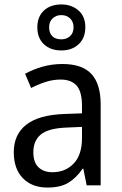

<svg xmlns="http://www.w3.org/2000/svg" viewBox="-20 -834 548 864"><path d="M261 -546Q350 -546 391.5 -501Q433 -456 433 -364V0H370L355 -75H352Q322 -32 286.5 -11Q251 10 193 10Q124 10 83 -32Q42 -74 42 -149Q42 -229 98.5 -273Q155 -317 269 -321L349 -324V-357Q349 -422 324.5 -449Q300 -476 253 -476Q218 -476 184.5 -465Q151 -454 120 -438L93 -502Q127 -521 170 -533.5Q213 -546 261 -546ZM281 -260Q198 -257 164 -229Q130 -201 130 -149Q130 -103 153.5 -81Q177 -59 216 -59Q274 -59 311.5 -98Q349 -137 349 -213V-263ZM256 -607Q207 -607 177.5 -635Q148 -663 148 -711Q148 -759 177.5 -786.5Q207 -814 256 -814Q302 -814 333 -787Q364 -760 364 -712Q364 -663 334 -635Q304 -607 256 -607ZM256 -657Q280 -657 295.5 -671.5Q311 -686 311 -711Q311 -736 295.5 -751Q280 -766 256 -766Q232 -766 216.5 -751Q201 -736 201 -711Q201 -686 215 -671.5Q229 -657 256 -657Z"/></svg>

Font: Noto Sans Tamil SemiCondensed
Style: Regular
Weight: 400
Width: 4
Designer: Jelle Bosma - Monotype Design Team
Foundry: Monotype Imaging Inc.
Version: Version 2.004; ttfautohint (v1.8.4.7-5d5b)